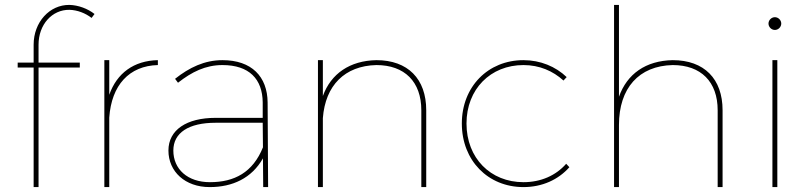

<svg xmlns="http://www.w3.org/2000/svg" viewBox="-20 -762 3296 782"><path d="M263 -722C295 -721 327 -709 353 -689L365 -705C337 -727 299 -741 263 -742C182 -743 117 -672 117 -580V-507H52V-487H117V0H137V-487H305V-507H137V-580C137 -662 192 -723 263 -722Z M425 -376V-517H405V0H425V-283C434 -415 506 -494 623 -497V-517C525 -515 456 -464 425 -376Z M1072 0 1070 -345C1069 -450 1005 -517 886 -517C813 -517 751 -487 693 -441L705 -425C761 -469 817 -497 886 -497C995 -497 1049 -440 1050 -345V-282H858C740 -282 666 -233 666 -149C666 -63 734 0 834 0C927 0 1005 -36 1051 -117L1052 0ZM835 -20C744 -20 686 -73 686 -149C686 -221 748 -262 858 -262H1050L1051 -162C1010 -60 935 -20 835 -20Z M1513 -517C1405 -515 1328 -462 1295 -371V-517H1275V0H1295V-281C1305 -414 1384 -494 1513 -497C1628 -497 1696 -429 1696 -313V0H1716V-313C1716 -441 1641 -517 1513 -517Z M2275 -434 2288 -448C2243 -491 2181 -517 2112 -517C1968 -517 1861 -409 1861 -259C1861 -108 1968 0 2112 0C2188 0 2254 -30 2299 -81L2286 -95C2244 -47 2183 -20 2112 -20C1978 -20 1880 -118 1880 -259C1880 -399 1978 -497 2112 -497C2177 -497 2232 -473 2275 -434Z M2720 -517C2610 -515 2534 -461 2501 -368V-742H2481V0H2501V-253C2501 -403 2582 -494 2720 -497C2835 -497 2903 -429 2903 -313V0H2923V-313C2923 -441 2848 -517 2720 -517Z M3136 -692C3122 -692 3110 -680 3110 -666C3110 -652 3122 -640 3136 -640C3150 -640 3162 -652 3162 -666C3162 -680 3150 -692 3136 -692ZM3126 -517V0H3146V-517Z"/></svg>

Font: Montserrat Thin
Style: Regular
Weight: 250
Designer: Julieta Ulanovsky
Foundry: Julieta Ulanovsky
Version: Version 4.000